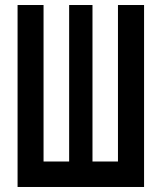

<svg xmlns="http://www.w3.org/2000/svg" viewBox="-20 -745 640 765"><path d="M50 -725H153.5V-101.5H255.5V-725H348.5V-101.5H450V-725H554V0H50Z"/></svg>

Font: JuliaMono SemiBold
Style: Regular
Weight: 600
Monospace: yes
Designer: cormullion
Foundry: corm
Version: Version 0.055; ttfautohint (v1.8.4)